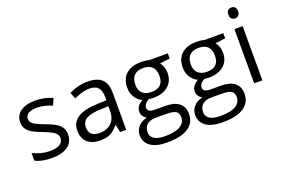

<svg xmlns="http://www.w3.org/2000/svg" viewBox="-120 -1138 2623 1781"><g transform="rotate(-20 1191.0 -247.0)"><path d="M431.2 -146Q431.2 -71.3 375.5 -30.8Q319.8 9.8 219.2 9.8Q112.8 9.8 53.2 -23.9V-99.1Q91.8 -79.6 136 -68.4Q180.2 -57.1 221.2 -57.1Q284.7 -57.1 318.8 -77.4Q353 -97.7 353 -139.2Q353 -170.4 325.9 -192.6Q298.8 -214.8 220.2 -245.1Q145.5 -272.9 114 -293.7Q82.5 -314.5 67.1 -340.8Q51.8 -367.2 51.8 -403.8Q51.8 -469.2 105 -507.1Q158.2 -544.9 251 -544.9Q337.4 -544.9 419.9 -509.8L391.1 -443.8Q310.5 -477.1 245.1 -477.1Q187.5 -477.1 158.2 -459Q128.9 -440.9 128.9 -409.2Q128.9 -387.7 139.9 -372.6Q150.9 -357.4 175.3 -343.8Q199.7 -330.1 269 -304.2Q364.3 -269.5 397.7 -234.4Q431.2 -199.2 431.2 -146Z M892.1 0 876 -76.2H872.1Q832 -25.9 792.2 -8.1Q752.4 9.8 692.9 9.8Q613.3 9.8 568.1 -31.2Q522.9 -72.3 522.9 -147.9Q522.9 -310.1 782.2 -317.9L873 -320.8V-354Q873 -417 845.9 -447Q818.8 -477.1 759.3 -477.1Q692.4 -477.1 607.9 -436L583 -498Q622.6 -519.5 669.7 -531.7Q716.8 -543.9 764.2 -543.9Q859.9 -543.9 906 -501.5Q952.1 -459 952.1 -365.2V0ZM709 -57.1Q784.7 -57.1 827.9 -98.6Q871.1 -140.1 871.1 -214.8V-263.2L790 -259.8Q693.4 -256.3 650.6 -229.7Q607.9 -203.1 607.9 -147Q607.9 -103 634.5 -80.1Q661.1 -57.1 709 -57.1Z M1557.1 -535.2V-483.9L1458 -472.2Q1471.7 -455.1 1482.4 -427.5Q1493.2 -399.9 1493.2 -365.2Q1493.2 -286.6 1439.5 -239.7Q1385.7 -192.9 1292 -192.9Q1268.1 -192.9 1247.1 -196.8Q1195.3 -169.4 1195.3 -127.9Q1195.3 -106 1213.4 -95.5Q1231.4 -85 1275.4 -85H1370.1Q1457 -85 1503.7 -48.3Q1550.3 -11.7 1550.3 58.1Q1550.3 147 1479 193.6Q1407.7 240.2 1271 240.2Q1166 240.2 1109.1 201.2Q1052.2 162.1 1052.2 90.8Q1052.2 42 1083.5 6.3Q1114.7 -29.3 1171.4 -42Q1150.9 -51.3 1137 -70.8Q1123 -90.3 1123 -116.2Q1123 -145.5 1138.7 -167.5Q1154.3 -189.5 1188 -210Q1146.5 -227.1 1120.4 -268.1Q1094.2 -309.1 1094.2 -361.8Q1094.2 -449.7 1147 -497.3Q1199.7 -544.9 1296.4 -544.9Q1338.4 -544.9 1372.1 -535.2ZM1130.4 89.8Q1130.4 133.3 1167 155.8Q1203.6 178.2 1272 178.2Q1374 178.2 1423.1 147.7Q1472.2 117.2 1472.2 64.9Q1472.2 21.5 1445.3 4.6Q1418.5 -12.2 1344.2 -12.2H1247.1Q1191.9 -12.2 1161.1 14.2Q1130.4 40.5 1130.4 89.8ZM1174.3 -363.8Q1174.3 -307.6 1206.1 -278.8Q1237.8 -250 1294.4 -250Q1413.1 -250 1413.1 -365.2Q1413.1 -485.8 1293 -485.8Q1235.8 -485.8 1205.1 -455.1Q1174.3 -424.3 1174.3 -363.8Z M2105 -535.2V-483.9L2005.9 -472.2Q2019.5 -455.1 2030.3 -427.5Q2041 -399.9 2041 -365.2Q2041 -286.6 1987.3 -239.7Q1933.6 -192.9 1839.8 -192.9Q1815.9 -192.9 1794.9 -196.8Q1743.2 -169.4 1743.2 -127.9Q1743.2 -106 1761.2 -95.5Q1779.3 -85 1823.2 -85H1918Q2004.9 -85 2051.5 -48.3Q2098.1 -11.7 2098.1 58.1Q2098.1 147 2026.9 193.6Q1955.6 240.2 1818.8 240.2Q1713.9 240.2 1657 201.2Q1600.1 162.1 1600.1 90.8Q1600.1 42 1631.3 6.3Q1662.6 -29.3 1719.2 -42Q1698.7 -51.3 1684.8 -70.8Q1670.9 -90.3 1670.9 -116.2Q1670.9 -145.5 1686.5 -167.5Q1702.1 -189.5 1735.8 -210Q1694.3 -227.1 1668.2 -268.1Q1642.1 -309.1 1642.1 -361.8Q1642.1 -449.7 1694.8 -497.3Q1747.6 -544.9 1844.2 -544.9Q1886.2 -544.9 1919.9 -535.2ZM1678.2 89.8Q1678.2 133.3 1714.8 155.8Q1751.5 178.2 1819.8 178.2Q1921.9 178.2 1970.9 147.7Q2020 117.2 2020 64.9Q2020 21.5 1993.2 4.6Q1966.3 -12.2 1892.1 -12.2H1794.9Q1739.7 -12.2 1709 14.2Q1678.2 40.5 1678.2 89.8ZM1722.2 -363.8Q1722.2 -307.6 1753.9 -278.8Q1785.6 -250 1842.3 -250Q1960.9 -250 1960.9 -365.2Q1960.9 -485.8 1840.8 -485.8Q1783.7 -485.8 1752.9 -455.1Q1722.2 -424.3 1722.2 -363.8Z M2295.9 0H2214.8V-535.2H2295.9ZM2208 -680.2Q2208 -708 2221.7 -720.9Q2235.4 -733.9 2255.9 -733.9Q2275.4 -733.9 2289.6 -720.7Q2303.7 -707.5 2303.7 -680.2Q2303.7 -652.8 2289.6 -639.4Q2275.4 -626 2255.9 -626Q2235.4 -626 2221.7 -639.4Q2208 -652.8 2208 -680.2Z"/></g></svg>

Font: f02075841
Style: Regular
Weight: 400
Foundry: Ascender Corporation
Version: Version 1.10